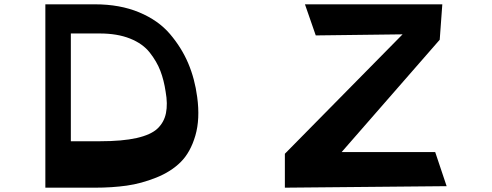

<svg xmlns="http://www.w3.org/2000/svg" viewBox="-20 -869 2278 889"><path d="M190 0V-849H420Q535 -849 624 -812Q713 -775 767 -711.5Q821 -648 851.5 -576Q882 -504 893 -420Q907 -318 884.5 -241Q862 -164 817 -119Q772 -74 703 -46.5Q634 -19 566.5 -9.5Q499 0 420 0ZM1299 0V-157L1844 -710L1442 -705L1392 -849H2028L2016 -685L1562 -165H1995L2048 -7ZM308 -215H442Q547 -215 613 -230Q679 -245 709.5 -274Q740 -303 748.5 -345.5Q757 -388 747 -444Q739 -498 722.5 -541Q706 -584 673.5 -625.5Q641 -667 582 -690.5Q523 -714 442 -714H308Z"/></svg>

Font: OpenDyslexic
Style: Regular
Weight: 400
Designer: Abbie Gonzalez
Version: Version 0.920;hotconv 1.0.109;makeotfexe 2.5.65596